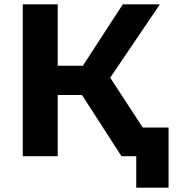

<svg xmlns="http://www.w3.org/2000/svg" viewBox="-20 -720 812 885"><path d="M638 -132 488 -362 717 -700H546L362 -417H246V-700H85V0H246V-282H358L540 0H608V145H757V-132Z"/></svg>

Font: AWKNG-Font
Style: Bold
Weight: 700
Designer: Awakening Church
Foundry: Awakening Church
Version: Version 1.700;PS 001.700;hotconv 1.0.88;makeotf.lib2.5.64775